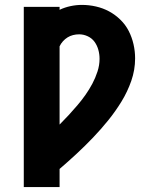

<svg xmlns="http://www.w3.org/2000/svg" viewBox="-20 -763 640 783"><path d="M77 0V-735H223V-723Q244 -733 267.5 -738Q291 -743 314 -743Q343 -743 371.5 -736.5Q400 -730 425 -716.5Q450 -703 471 -682.5Q492 -662 505 -636.5Q518 -611 524.5 -582.5Q531 -554 531 -525Q531 -478 515.5 -433.5Q500 -389 475.5 -349Q451 -309 421.5 -272.5Q392 -236 359.5 -202Q327 -168 292.5 -136Q258 -104 223 -74V0ZM223 -255Q242 -274 260 -293.5Q278 -313 295.5 -333.5Q313 -354 328.5 -376Q344 -398 356.5 -421.5Q369 -445 377.5 -471Q386 -497 386 -523Q386 -542 381 -560Q376 -578 365.5 -592.5Q355 -607 338 -615Q321 -623 303 -623Q290 -623 278 -620Q266 -617 255.5 -610.5Q245 -604 236.5 -594.5Q228 -585 223 -574Z"/></svg>

Font: Iosevka Custom Heavy Extended
Style: Regular
Weight: 900
Width: 7
Monospace: yes
Designer: Belleve Invis
Foundry: Belleve Invis
Version: Version 11.2.4; ttfautohint (v1.8.4)